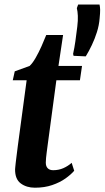

<svg xmlns="http://www.w3.org/2000/svg" viewBox="-20 -842 475 872"><path d="M196.5 -183.5Q194 -165 192.2 -150.8Q190.5 -136.5 189.2 -125Q188 -113.5 188 -103.5Q188 -86.5 196.8 -77.8Q205.5 -69 221.5 -69Q246.5 -69 267.5 -78.2Q288.5 -87.5 305.5 -102.5L317 -66.5Q302 -49 277 -31.2Q252 -13.5 217.2 -1.5Q182.5 10.5 138.5 10.5Q100.5 10.5 74.2 -9Q48 -28.5 48.5 -73.5Q49 -78 49.5 -85Q50 -92 51.5 -103.8Q53 -115.5 55.2 -134Q57.5 -152.5 61 -180L101 -477.5H38L47 -518L114.5 -542.5Q128 -555 142 -579.5Q156 -604 168.5 -632Q181 -660 190 -683H266.5L245.5 -542.5H352.5L343 -477.5H236ZM369.5 -586 314 -588.5 312 -597.5Q318 -624 322.2 -653.8Q326.5 -683.5 331 -721Q334.5 -749.5 333.5 -770.2Q332.5 -791 329 -805L335 -821.5H432Q434.5 -811 434.8 -797.2Q435 -783.5 432.5 -759Q430 -727 420.2 -696.2Q410.5 -665.5 397.2 -637.5Q384 -609.5 369.5 -586Z"/></svg>

Font: Merriweather 48pt
Style: Bold Italic
Weight: 700
Italic angle: -7.8°
Version: Version 2.101